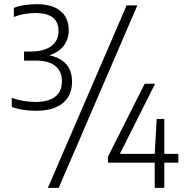

<svg xmlns="http://www.w3.org/2000/svg" viewBox="-20 -834 890 922"><path d="M152.5 -302Q89.5 -302 36.5 -320V-364Q64 -354 93.8 -349.2Q123.5 -344.5 151 -344.5Q212 -344.5 244.8 -369.5Q277.5 -394.5 277.5 -444Q277.5 -490 246.5 -516.5Q215.5 -543 149 -543H95.5V-586.5H125Q192 -586.5 226.5 -612.8Q261 -639 261 -685Q261 -771.5 151 -771.5Q94.5 -771.5 46.5 -752.5V-796Q68 -805 97.2 -809.5Q126.5 -814 155 -814Q230.5 -814 270.2 -781.5Q310 -749 310 -688.5Q310 -644.5 285.2 -613.2Q260.5 -582 216.5 -568.5Q326 -545.5 326 -441Q326 -374.5 280.8 -338.2Q235.5 -302 152.5 -302ZM210 68 588 -808H639.5L262 68ZM498.5 -53V-82L675 -432H725L555.5 -95H723L732.5 -263H769V-95H836.5V-53H769V68H723V-53Z"/></svg>

Font: Encode Sans SemiCondensed SemiCondensed Light
Style: Regular
Weight: 300
Width: 4
Designer: Multiple Designers
Foundry: Impallari Type
Version: Version 3.000; ttfautohint (v1.8.3) -l 8 -r 50 -G 200 -x 14 